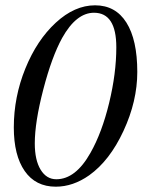

<svg xmlns="http://www.w3.org/2000/svg" viewBox="-20 -696 540 723"><path d="M497 -425Q497 -315 445 -203Q393 -91 316 -36Q255 7 190 7Q114 7 73 -52Q32 -111 32 -216Q32 -331 75.5 -438Q119 -545 190 -610.5Q261 -676 338 -676Q415 -676 456 -611Q497 -546 497 -425ZM418 -518Q418 -648 334 -648Q267 -648 214 -553Q175 -482 143 -359Q111 -236 111 -156Q111 -93 133 -57Q155 -21 192 -21Q265 -21 321 -121Q364 -197 391 -308.5Q418 -420 418 -518Z"/></svg>

Font: STIX
Style: Italic
Weight: 400
Italic angle: -16.33°
Designer: MicroPress Inc., with final additions and corrections provided by Coen Hoffman, Elsevier (retired)
Version: Version 1.1.1